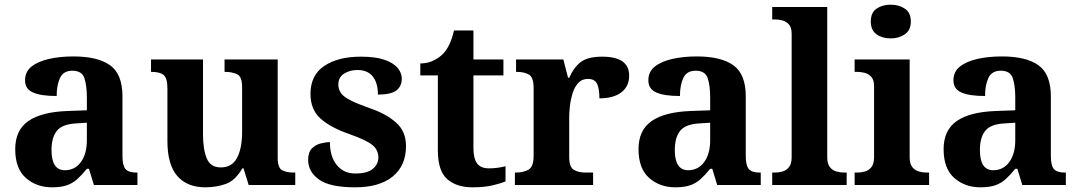

<svg xmlns="http://www.w3.org/2000/svg" viewBox="-20 -790 4604 820"><path d="M202 10Q136 10 90.5 -30Q45 -70 45 -153Q45 -234 101 -273Q157 -312 269 -316L351 -319V-374Q351 -424 340.5 -456Q330 -488 289 -488Q251 -488 236.5 -457.5Q222 -427 222 -380Q155 -380 121 -395Q87 -410 87 -447Q87 -484 115 -506Q143 -528 190 -538.5Q237 -549 293 -549Q398 -549 450.5 -511Q503 -473 503 -379V-124Q503 -83 516 -68Q529 -53 563 -53H567V0H381L360 -69H351Q329 -42 309.5 -24.5Q290 -7 265 1.5Q240 10 202 10ZM257 -63Q300 -63 325.5 -98Q351 -133 351 -191V-266L306 -263Q246 -260 223 -231.5Q200 -203 200 -149Q200 -63 257 -63Z M857 10Q779 10 737 -38.5Q695 -87 695 -188V-412Q695 -456 679 -469.5Q663 -483 627 -483H625V-536H847V-216Q847 -152 863 -113.5Q879 -75 923 -75Q971 -75 992.5 -116Q1014 -157 1014 -227V-419Q1014 -463 992.5 -473Q971 -483 942 -483H939V-536H1166V-116Q1166 -73 1185 -63Q1204 -53 1233 -53H1241V0H1042L1020 -71H1015Q985 -19 944.5 -4.5Q904 10 857 10Z M1497 10Q1388 10 1342 -23.5Q1296 -57 1296 -107Q1296 -140 1312 -156Q1328 -172 1350 -177.5Q1372 -183 1389 -183Q1389 -121 1418.5 -85Q1448 -49 1497 -49Q1549 -49 1572.5 -69Q1596 -89 1596 -117Q1596 -150 1570 -171Q1544 -192 1473 -217Q1392 -245 1349 -283.5Q1306 -322 1306 -389Q1306 -469 1365 -508.5Q1424 -548 1521 -548Q1584 -548 1622.5 -534.5Q1661 -521 1678.5 -499.5Q1696 -478 1696 -455Q1696 -421 1672.5 -403.5Q1649 -386 1594 -386Q1594 -436 1572 -463.5Q1550 -491 1506 -491Q1474 -491 1449.5 -475.5Q1425 -460 1425 -429Q1425 -408 1436.5 -392Q1448 -376 1478 -361Q1508 -346 1562 -327Q1629 -304 1671.5 -266.5Q1714 -229 1714 -166Q1714 -83 1657.5 -36.5Q1601 10 1497 10Z M1997 10Q1930 10 1890 -25Q1850 -60 1850 -148V-468H1775V-519Q1807 -519 1832.5 -532Q1858 -545 1873 -561Q1904 -594 1919 -660H2002V-536H2130V-468H2002V-158Q2002 -113 2017.5 -92Q2033 -71 2068 -71Q2088 -71 2105.5 -73.5Q2123 -76 2139 -80V-15Q2123 -8 2086.5 1Q2050 10 1997 10Z M2179 0V-53H2182Q2216 -53 2237.5 -65.5Q2259 -78 2259 -125V-415Q2259 -459 2239.5 -471Q2220 -483 2187 -483H2184V-536H2386L2406 -458H2411Q2431 -503 2461 -525.5Q2491 -548 2552 -548Q2667 -548 2667 -467Q2667 -421 2633.5 -395.5Q2600 -370 2540 -370Q2540 -411 2530 -432Q2520 -453 2491 -453Q2465 -453 2449 -435Q2433 -417 2425 -390.5Q2417 -364 2414 -337Q2411 -310 2411 -293V-120Q2411 -76 2431 -64.5Q2451 -53 2481 -53H2513V0Z M2864 10Q2798 10 2752.5 -30Q2707 -70 2707 -153Q2707 -234 2763 -273Q2819 -312 2931 -316L3013 -319V-374Q3013 -424 3002.5 -456Q2992 -488 2951 -488Q2913 -488 2898.5 -457.5Q2884 -427 2884 -380Q2817 -380 2783 -395Q2749 -410 2749 -447Q2749 -484 2777 -506Q2805 -528 2852 -538.5Q2899 -549 2955 -549Q3060 -549 3112.5 -511Q3165 -473 3165 -379V-124Q3165 -83 3178 -68Q3191 -53 3225 -53H3229V0H3043L3022 -69H3013Q2991 -42 2971.5 -24.5Q2952 -7 2927 1.5Q2902 10 2864 10ZM2919 -63Q2962 -63 2987.5 -98Q3013 -133 3013 -191V-266L2968 -263Q2908 -260 2885 -231.5Q2862 -203 2862 -149Q2862 -63 2919 -63Z M3278 0V-53H3290Q3305 -53 3321.5 -57.5Q3338 -62 3349.5 -76Q3361 -90 3361 -118V-646Q3361 -673 3349 -686Q3337 -699 3320.5 -703Q3304 -707 3290 -707H3278V-760H3513V-118Q3513 -90 3524.5 -76Q3536 -62 3553 -57.5Q3570 -53 3584 -53H3596V0Z M3784 -626Q3748 -626 3723.5 -643.5Q3699 -661 3699 -698Q3699 -736 3723.5 -753Q3748 -770 3784 -770Q3819 -770 3844.5 -753Q3870 -736 3870 -698Q3870 -661 3844.5 -643.5Q3819 -626 3784 -626ZM3630 0V-53H3642Q3657 -53 3673.5 -57.5Q3690 -62 3701.5 -76Q3713 -90 3713 -118V-422Q3713 -449 3701 -462Q3689 -475 3672.5 -479Q3656 -483 3642 -483H3630V-536H3865V-118Q3865 -90 3876.5 -76Q3888 -62 3905 -57.5Q3922 -53 3936 -53H3948V0Z M4167 10Q4101 10 4055.5 -30Q4010 -70 4010 -153Q4010 -234 4066 -273Q4122 -312 4234 -316L4316 -319V-374Q4316 -424 4305.5 -456Q4295 -488 4254 -488Q4216 -488 4201.5 -457.5Q4187 -427 4187 -380Q4120 -380 4086 -395Q4052 -410 4052 -447Q4052 -484 4080 -506Q4108 -528 4155 -538.5Q4202 -549 4258 -549Q4363 -549 4415.5 -511Q4468 -473 4468 -379V-124Q4468 -83 4481 -68Q4494 -53 4528 -53H4532V0H4346L4325 -69H4316Q4294 -42 4274.5 -24.5Q4255 -7 4230 1.5Q4205 10 4167 10ZM4222 -63Q4265 -63 4290.5 -98Q4316 -133 4316 -191V-266L4271 -263Q4211 -260 4188 -231.5Q4165 -203 4165 -149Q4165 -63 4222 -63Z"/></svg>

Font: Noto Serif Bengali
Style: Bold
Weight: 700
Designer: Juan Bruce, Universal Thirst, Indian Type Foundry and the Monotype Design Team.
Foundry: Monotype Imaging Inc.
Version: Version 2.003; ttfautohint (v1.8.4.7-5d5b)